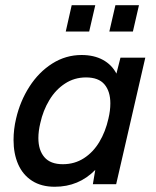

<svg xmlns="http://www.w3.org/2000/svg" viewBox="-20 -710 602 740"><path d="M540 -487.8 427.7 0H337.9L347.2 -55.2Q283.7 9.8 190.9 9.8Q139.2 9.8 103.5 -13.2Q67.9 -36.1 50 -76.9Q32.2 -117.7 32.2 -170.4Q32.2 -211.9 42 -252.9Q57.6 -320.3 93.5 -376.2Q129.4 -432.1 181.4 -465.1Q233.4 -498 294.4 -498Q342.3 -498 376.7 -479.2Q411.1 -460.4 428.7 -426.3L444.3 -487.8ZM405.3 -311.5Q405.3 -357.9 382.6 -384.8Q359.9 -411.6 311.5 -411.6Q266.6 -411.6 230.5 -387.9Q194.3 -364.3 170.2 -324.2Q146 -284.2 135.3 -235.4Q127.9 -204.6 127.9 -177.7Q127.9 -131.3 151.1 -104.2Q174.3 -77.1 222.2 -77.1Q267.6 -77.1 303.5 -100.3Q339.4 -123.5 363 -163.1Q386.7 -202.6 397.9 -252.9Q405.3 -283.7 405.3 -311.5ZM233.4 -588.4 256.3 -689.9H347.2L323.7 -588.4ZM401.4 -588.4 424.8 -689.9H515.6L492.2 -588.4Z"/></svg>

Font: Acari Sans Medium
Style: Italic
Weight: 500
Italic angle: -13°
Designer: Alfredo Marco Pradil and Stefan Peev
Foundry: Hanken Design Co.
Version: Version 1.045